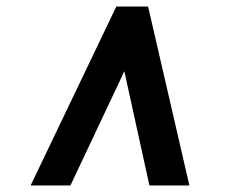

<svg xmlns="http://www.w3.org/2000/svg" viewBox="-20 -768 692 586"><path d="M73.5 -202 335 -748H432L558 -202H436L359.5 -550.5L195 -202Z"/></svg>

Font: Merriweather 20pt Black
Style: Italic
Weight: 900
Italic angle: -7.8°
Version: Version 2.101